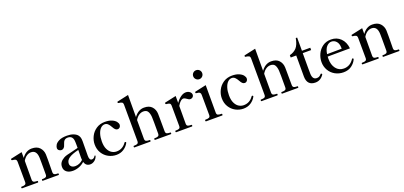

<svg xmlns="http://www.w3.org/2000/svg" viewBox="22 -1750 5827 2771"><g transform="rotate(-20 2935.5 -364.5)"><path d="M603 -25Q610 -25 610 -12Q610 0 603 0H359Q352 0 352 -12Q352 -25 359 -25H372Q400 -25 415.5 -34Q431 -43 431 -71V-251L430 -327Q426 -445 339 -445Q303 -445 270.5 -423Q238 -401 214 -359L213 -71Q213 -43 229 -34Q245 -25 274 -25H285Q292 -25 292 -12Q292 0 285 0H42Q34 0 34 -12Q34 -25 42 -25H54Q82 -25 98 -34Q114 -43 114 -71L112 -378Q112 -409 96.5 -418.5Q81 -428 44 -431Q35 -432 35 -447Q35 -453 40 -455Q52 -459 214 -493V-404Q277 -493 367 -493Q447 -493 488 -448.5Q529 -404 532 -341Q533 -320 533 -256Q533 -176 531 -71Q531 -43 546.5 -34Q562 -25 591 -25Z M1198 -78 1197 -73Q1183 -33 1151.5 -10.5Q1120 12 1087 12Q1019 12 1000 -57Q962 -22 914.5 -4Q867 14 820 14Q759 14 723.5 -14.5Q688 -43 688 -92Q688 -131 707.5 -159.5Q727 -188 766 -210Q789 -223 817.5 -230.5Q846 -238 902 -251Q978 -269 994 -274V-318Q994 -372 990 -396.5Q986 -421 972 -438Q951 -463 909 -463Q878 -463 859 -446Q840 -429 827 -385Q819 -355 803 -339.5Q787 -324 766 -324Q745 -324 728 -337.5Q711 -351 711 -373Q711 -392 725.5 -419.5Q740 -447 784.5 -470Q829 -493 909 -493Q964 -493 1005 -477.5Q1046 -462 1067 -437Q1084 -416 1089.5 -393Q1095 -370 1095 -336Q1095 -273 1094 -236L1093 -116Q1093 -47 1133 -47Q1163 -47 1183 -81Q1186 -86 1190 -86Q1193 -86 1195.5 -84Q1198 -82 1198 -78ZM994 -89Q992 -109 992 -121L993 -243Q892 -219 844 -186Q796 -153 796 -103Q796 -75 816.5 -56.5Q837 -38 876 -38Q906 -38 937.5 -51Q969 -64 994 -89Z M1242 -236Q1242 -297 1271 -356.5Q1300 -416 1356.5 -454.5Q1413 -493 1491 -493Q1554 -493 1596.5 -474.5Q1639 -456 1659 -430Q1679 -404 1679 -381Q1679 -359 1665 -344Q1651 -329 1632 -329Q1610 -329 1594.5 -344.5Q1579 -360 1564 -388Q1545 -423 1524.5 -442Q1504 -461 1477 -461Q1442 -461 1414 -433.5Q1386 -406 1370 -356Q1354 -306 1354 -240Q1354 -168 1376.5 -121.5Q1399 -75 1434 -54Q1469 -33 1508 -33Q1600 -33 1656 -114Q1661 -120 1666 -120Q1669 -120 1673 -118Q1680 -114 1680 -108Q1680 -104 1678 -101Q1651 -51 1602 -19Q1553 13 1488 13Q1425 13 1368.5 -17Q1312 -47 1277 -103.5Q1242 -160 1242 -236Z M2328 -25Q2335 -25 2335 -12Q2335 0 2328 0H2085Q2077 0 2077 -12Q2077 -25 2085 -25H2097Q2125 -25 2141 -34Q2157 -43 2157 -71V-241Q2157 -291 2155 -327Q2151 -381 2131.5 -412.5Q2112 -444 2064 -444Q2028 -444 1995 -422Q1962 -400 1938 -358V-71Q1938 -43 1954 -34Q1970 -25 1999 -25H2010Q2015 -25 2016.5 -22Q2018 -19 2018 -12Q2018 0 2010 0H1767Q1760 0 1760 -12Q1760 -25 1767 -25H1778Q1807 -25 1823 -34Q1839 -43 1839 -71L1837 -628Q1837 -659 1821.5 -668Q1806 -677 1769 -681Q1762 -681 1760 -690V-696Q1760 -703 1766 -705Q1778 -709 1939 -743L1938 -404Q2003 -493 2093 -493Q2172 -493 2212 -448.5Q2252 -404 2254 -340Q2255 -321 2255 -261L2256 -71Q2256 -43 2272 -34Q2288 -25 2316 -25Z M2818 -427Q2818 -407 2803 -393Q2788 -379 2766 -379Q2753 -379 2742.5 -384.5Q2732 -390 2717 -401Q2690 -422 2671 -422Q2648 -422 2624 -400Q2600 -378 2580 -341L2579 -70Q2579 -42 2595 -33.5Q2611 -25 2640 -25H2651Q2659 -25 2659 -12Q2659 0 2651 0H2408Q2401 0 2401 -12Q2401 -25 2408 -25H2420Q2449 -25 2464.5 -33.5Q2480 -42 2480 -70L2478 -379Q2478 -410 2462.5 -419Q2447 -428 2410 -431Q2401 -432 2401 -447Q2401 -454 2406 -456Q2418 -460 2580 -494V-387Q2612 -434 2653 -464Q2694 -494 2734 -494Q2770 -494 2794 -474Q2818 -454 2818 -427Z M2915 -674Q2915 -703 2935 -723Q2955 -743 2984 -743Q3013 -743 3033 -723Q3053 -703 3053 -674Q3053 -645 3033 -625Q3013 -605 2984 -605Q2956 -605 2935.5 -625.5Q2915 -646 2915 -674ZM2867 0Q2859 0 2859 -13Q2859 -26 2867 -26H2878Q2908 -26 2924.5 -34.5Q2941 -43 2941 -72L2939 -378Q2939 -400 2931 -410.5Q2923 -421 2910 -425Q2897 -429 2872 -431Q2866 -431 2864.5 -434.5Q2863 -438 2863 -444Q2863 -448 2864 -451Q2865 -454 2868 -455Q2880 -459 3041 -493V-72Q3041 -43 3058 -34.5Q3075 -26 3104 -26H3116Q3123 -26 3123 -13Q3123 0 3116 0Z M3194 -236Q3194 -297 3223 -356.5Q3252 -416 3308.5 -454.5Q3365 -493 3443 -493Q3506 -493 3548.5 -474.5Q3591 -456 3611 -430Q3631 -404 3631 -381Q3631 -359 3617 -344Q3603 -329 3584 -329Q3562 -329 3546.5 -344.5Q3531 -360 3516 -388Q3497 -423 3476.5 -442Q3456 -461 3429 -461Q3394 -461 3366 -433.5Q3338 -406 3322 -356Q3306 -306 3306 -240Q3306 -168 3328.5 -121.5Q3351 -75 3386 -54Q3421 -33 3460 -33Q3552 -33 3608 -114Q3613 -120 3618 -120Q3621 -120 3625 -118Q3632 -114 3632 -108Q3632 -104 3630 -101Q3603 -51 3554 -19Q3505 13 3440 13Q3377 13 3320.5 -17Q3264 -47 3229 -103.5Q3194 -160 3194 -236Z M4280 -25Q4287 -25 4287 -12Q4287 0 4280 0H4037Q4029 0 4029 -12Q4029 -25 4037 -25H4049Q4077 -25 4093 -34Q4109 -43 4109 -71V-241Q4109 -291 4107 -327Q4103 -381 4083.5 -412.5Q4064 -444 4016 -444Q3980 -444 3947 -422Q3914 -400 3890 -358V-71Q3890 -43 3906 -34Q3922 -25 3951 -25H3962Q3967 -25 3968.5 -22Q3970 -19 3970 -12Q3970 0 3962 0H3719Q3712 0 3712 -12Q3712 -25 3719 -25H3730Q3759 -25 3775 -34Q3791 -43 3791 -71L3789 -628Q3789 -659 3773.5 -668Q3758 -677 3721 -681Q3714 -681 3712 -690V-696Q3712 -703 3718 -705Q3730 -709 3891 -743L3890 -404Q3955 -493 4045 -493Q4124 -493 4164 -448.5Q4204 -404 4206 -340Q4207 -321 4207 -261L4208 -71Q4208 -43 4224 -34Q4240 -25 4268 -25Z M4415 -122V-448H4330V-484Q4396 -500 4436.5 -544Q4477 -588 4495 -687H4516V-484H4644V-448H4515V-212Q4515 -139 4516 -128Q4520 -40 4583 -40Q4605 -40 4620 -47.5Q4635 -55 4652 -74Q4657 -80 4661 -80Q4666 -80 4670.5 -75.5Q4675 -71 4675 -66Q4675 -62 4673 -60Q4624 14 4544 14Q4481 14 4448.5 -20.5Q4416 -55 4415 -122Z M5177 -119Q5177 -116 5174 -111Q5153 -62 5102.5 -24Q5052 14 4977 14Q4906 14 4848.5 -18Q4791 -50 4758 -107Q4725 -164 4725 -234Q4725 -296 4752.5 -356Q4780 -416 4834 -455Q4888 -494 4964 -494Q5051 -494 5110 -436.5Q5169 -379 5179 -280L4836 -278Q4835 -267 4835 -242Q4835 -151 4879.5 -93.5Q4924 -36 4999 -36Q5095 -36 5154 -125Q5158 -131 5163 -131Q5167 -131 5171 -127Q5177 -123 5177 -119ZM4840 -314 5065 -316V-331Q5064 -395 5033.5 -429Q5003 -463 4959 -463Q4920 -463 4886 -427.5Q4852 -392 4840 -314Z M5833 -25Q5840 -25 5840 -12Q5840 0 5833 0H5589Q5582 0 5582 -12Q5582 -25 5589 -25H5602Q5630 -25 5645.5 -34Q5661 -43 5661 -71V-251L5660 -327Q5656 -445 5569 -445Q5533 -445 5500.5 -423Q5468 -401 5444 -359L5443 -71Q5443 -43 5459 -34Q5475 -25 5504 -25H5515Q5522 -25 5522 -12Q5522 0 5515 0H5272Q5264 0 5264 -12Q5264 -25 5272 -25H5284Q5312 -25 5328 -34Q5344 -43 5344 -71L5342 -378Q5342 -409 5326.5 -418.5Q5311 -428 5274 -431Q5265 -432 5265 -447Q5265 -453 5270 -455Q5282 -459 5444 -493V-404Q5507 -493 5597 -493Q5677 -493 5718 -448.5Q5759 -404 5762 -341Q5763 -320 5763 -256Q5763 -176 5761 -71Q5761 -43 5776.5 -34Q5792 -25 5821 -25Z"/></g></svg>

Font: Shippori Mincho SemiBold
Style: Regular
Weight: 600
Designer: FONTDASU
Foundry: FONTDASU / Google Inc. / but / Adobe
Version: Version 3.110; ttfautohint (v1.8.3)